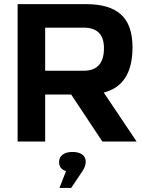

<svg xmlns="http://www.w3.org/2000/svg" viewBox="-20 -690 694 936"><path d="M399.9 -669.9Q513.7 -669.9 569.8 -619.4Q626 -568.8 626 -459Q626 -274.4 485.8 -238.8L646 0H479L327.1 -229H200.2V0H65.9V-669.9ZM200.2 -345.2H388.2Q486.8 -345.2 486.8 -455.1Q486.8 -555.2 388.2 -555.2H200.2ZM268.1 101.1V99.1Q268.1 77.1 285.2 64Q302.2 50.8 333 50.8Q364.3 50.8 381.1 63.5Q397.9 76.2 397.9 98.1V100.1Q397.9 119.6 382.8 143.1L327.1 226.1H270L301.8 144Q268.1 133.8 268.1 101.1Z"/></svg>

Font: LT Wave Text Bold
Style: Regular
Weight: 700
Designer: Daniel Lyons
Version: Version 2.5 (Glyphs App)